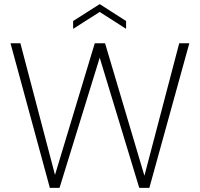

<svg xmlns="http://www.w3.org/2000/svg" viewBox="-20 -912 969 932"><path d="M899 -702 705 0H656L464 -632L269 0H222L31 -702H79L247 -63L440 -702H490L681 -59L850 -702ZM464 -854 335 -772V-810L464 -892L592 -810V-772Z"/></svg>

Font: Fz Poppins ExtLt
Style: Regular
Weight: 200
Designer: Ninad Kale (Devanagari), Jonny Pinhorn (Latin)
Foundry: Indian Type Foundry
Version: Vit hóa bi Vntype.Com & FontZin.Com